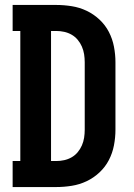

<svg xmlns="http://www.w3.org/2000/svg" viewBox="-20 -755 540 775"><path d="M31 0V-105H62V-630H31V-735H207Q238 -735 269.5 -730Q301 -725 329.5 -711.5Q358 -698 381.5 -676Q405 -654 419.5 -626Q434 -598 440 -566.5Q446 -535 446 -504V-231Q446 -200 440 -168.5Q434 -137 419.5 -109Q405 -81 381.5 -59Q358 -37 329.5 -23.5Q301 -10 269.5 -5Q238 0 207 0ZM207 -105Q223 -105 239 -108.5Q255 -112 269 -120Q283 -128 293.5 -140.5Q304 -153 310.5 -168Q317 -183 319.5 -199Q322 -215 322 -231V-504Q322 -520 319.5 -536Q317 -552 310.5 -567Q304 -582 293.5 -594.5Q283 -607 269 -615Q255 -623 239 -626.5Q223 -630 207 -630H186V-105Z"/></svg>

Font: Iosevka Slab Extrabold
Style: Regular
Weight: 800
Monospace: yes
Designer: Belleve Invis
Foundry: Belleve Invis
Version: Version 11.1.1; ttfautohint (v1.8.3)